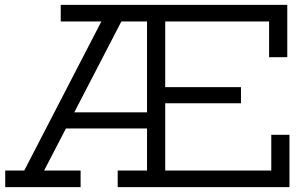

<svg xmlns="http://www.w3.org/2000/svg" viewBox="-20 -772 1270 792"><path d="M465.5 0V-68.5H586.5V-683.5H230.5V-752H1165V-536H1090V-683.5H661.5V-68.5H1099V-216H1174V0ZM1.5 0V-68.5H80L422.5 -730.5H505L162 -68.5H312.5V0ZM225.5 -242V-308.5H633.5V-242ZM628.5 -346V-412.5H974V-346Z"/></svg>

Font: Hepta Slab ExtraLight
Style: Regular
Weight: 400
Version: Version 1.102